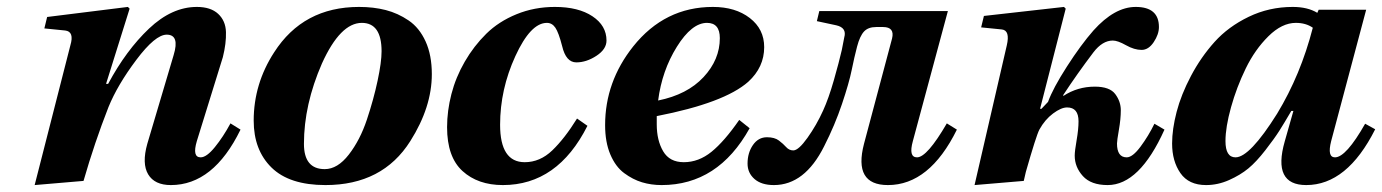

<svg xmlns="http://www.w3.org/2000/svg" viewBox="-20 -522 3988 554"><path d="M80 12 183 -391Q195 -431 168 -434L108 -440L116 -473L349 -502L354 -497L286 -280H292Q344 -377 410 -439.5Q476 -502 548 -502Q588 -502 609.5 -482Q631 -462 632 -429.5Q633 -397 623 -357L548 -115Q534 -68 559 -68Q576 -68 600 -97.5Q624 -127 645 -166L674 -148Q596 12 473 12Q426 12 407.5 -19Q389 -50 405 -107L481 -363Q499 -422 461 -422Q428 -422 373.5 -349.5Q319 -277 293 -213Q253 -111 221 0Z M712 -174Q712 -280 771 -371Q855 -502 1016 -502Q1058 -502 1093 -493Q1128 -484 1159 -463Q1190 -442 1208 -402.5Q1226 -363 1226 -308Q1226 -213 1164 -115Q1084 12 919 12Q815 12 763.5 -38.5Q712 -89 712 -174ZM857 -107Q857 -34 917 -34Q954 -34 986.5 -76Q1019 -118 1038.5 -176.5Q1058 -235 1069.5 -289Q1081 -343 1081 -374Q1081 -456 1024 -456Q962 -456 909 -339Q857 -220 857 -107Z M1270 -155Q1270 -202 1282.5 -250.5Q1295 -299 1321 -344Q1347 -389 1383 -424.5Q1419 -460 1470.5 -481Q1522 -502 1581 -502Q1649 -502 1689.5 -475Q1730 -448 1730 -405Q1730 -380 1701 -361Q1672 -342 1643 -342Q1613 -342 1602 -389Q1592 -428 1582.5 -442Q1573 -456 1558 -456Q1511 -456 1467 -360Q1423 -264 1423 -162Q1423 -54 1494 -54Q1538 -54 1573.5 -88Q1609 -122 1645 -180L1675 -159Q1589 12 1431 12Q1359 12 1314.5 -28.5Q1270 -69 1270 -155Z M1726 -161Q1726 -286 1807 -388Q1898 -502 2037 -502Q2102 -502 2143.5 -470Q2185 -438 2185 -386Q2185 -328 2139 -286Q2070 -225 1875 -187V-163Q1875 -117 1893.5 -85.5Q1912 -54 1953 -54Q1996 -54 2033 -84Q2070 -114 2113 -176L2143 -152Q2052 12 1889 12Q1859 12 1832.5 4Q1806 -4 1781 -22.5Q1756 -41 1741 -76.5Q1726 -112 1726 -161ZM1879 -232Q1963 -249 2010 -299.5Q2057 -350 2057 -412Q2057 -456 2020 -456Q1976 -456 1933 -387Q1890 -318 1879 -232Z M2137 -50Q2137 -81 2152.5 -103.5Q2168 -126 2193 -126Q2215 -126 2227.5 -116.5Q2240 -107 2248.5 -97.5Q2257 -88 2269 -88Q2284 -88 2310 -124.5Q2336 -161 2355 -203Q2371 -238 2386 -290.5Q2401 -343 2409 -378L2416 -414Q2424 -442 2393 -449L2337 -461L2344 -490H2715L2614 -115Q2601 -68 2626 -68Q2655 -68 2712 -166L2741 -148Q2662 12 2542 12Q2442 12 2473 -107L2554 -411Q2562 -444 2528 -444H2508Q2485 -444 2473 -431Q2461 -418 2453 -387.5Q2445 -357 2437.5 -320Q2430 -283 2409.5 -222Q2389 -161 2358 -100Q2302 12 2213 12Q2177 12 2157 -5.5Q2137 -23 2137 -50Z M2792 12 2885 -391Q2895 -434 2871 -437L2811 -443L2819 -476L3050 -502L3055 -497L2981 -208H2985L3004 -228Q3018 -267 3058.5 -330Q3099 -393 3135 -434Q3196 -502 3257 -502Q3324 -502 3324 -444Q3324 -423 3309 -400.5Q3294 -378 3274 -378Q3253 -378 3229 -391.5Q3205 -405 3191 -405Q3161 -405 3135 -371Q3088 -309 3048 -248V-245Q3089 -272 3139 -272Q3182 -272 3198 -250.5Q3214 -229 3214 -204Q3214 -179 3208.5 -147.5Q3203 -116 3203 -108Q3203 -68 3231 -68Q3248 -68 3271 -99Q3294 -130 3311 -165L3340 -148Q3268 12 3176 12Q3128 12 3104.5 -14Q3081 -40 3081 -73Q3081 -86 3086.5 -117.5Q3092 -149 3092 -172Q3092 -212 3059 -212Q3042 -212 3018.5 -194.5Q2995 -177 2979 -148Q2970 -131 2940 -26L2934 0Z M3362 -108Q3362 -149 3375 -199Q3388 -249 3416.5 -303Q3445 -357 3484.5 -401Q3524 -445 3583 -473.5Q3642 -502 3710 -502Q3753 -502 3781 -485L3785 -494H3922L3821 -115Q3809 -68 3832 -68Q3864 -68 3919 -165L3948 -149Q3867 12 3749 12Q3651 12 3687 -114L3712 -202H3706Q3685 -166 3671 -144Q3657 -122 3631 -88.5Q3605 -55 3582 -36Q3559 -17 3526.5 -2.5Q3494 12 3460 12Q3410 12 3386 -22.5Q3362 -57 3362 -108ZM3516 -115Q3516 -68 3545 -68Q3586 -68 3665 -194Q3733 -306 3768 -442Q3748 -456 3719 -456Q3679 -456 3640 -417.5Q3601 -379 3574.5 -324.5Q3548 -270 3532 -212.5Q3516 -155 3516 -115Z"/></svg>

Font: Lingua Franca
Style: Bold Italic
Weight: 700
Italic angle: -13°
Version: Version 1.19